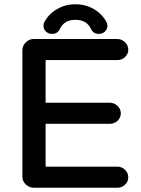

<svg xmlns="http://www.w3.org/2000/svg" viewBox="-20 -873 663 901"><path d="M184 -752Q184 -762 188 -769Q208 -807 247 -830Q286 -853 334 -853Q382 -853 421 -830Q460 -807 480 -769Q484 -762 484 -752Q484 -736 472.5 -725Q461 -714 443 -714Q418 -714 407 -737Q387 -780 334 -780Q281 -780 261 -737Q250 -714 225 -714Q207 -714 195.5 -725Q184 -736 184 -752ZM85 -637Q85 -658 100.5 -674Q116 -690 139 -690H530Q551 -690 566.5 -675Q582 -660 582 -640Q582 -620 567 -605.5Q552 -591 530 -591H196Q195 -591 194.5 -590Q194 -589 194 -586V-391H495Q516 -391 531.5 -376Q547 -361 547 -341Q547 -321 532 -306.5Q517 -292 495 -292H194V-96Q194 -93 194.5 -92Q195 -91 196 -91H530Q552 -91 567 -76Q582 -61 582 -41Q582 -21 567 -6.5Q552 8 530 8H139Q117 8 101 -7.5Q85 -23 85 -44Z"/></svg>

Font: 寒蝉全圆体 Bold
Style: Regular
Weight: 700
Designer: Warren2060
      Designed by Motoya company      

      [Varela Round]
      Joe Prince(Latin component); Avraham Cornf
Foundry: ChillType
Version: Version 3.200